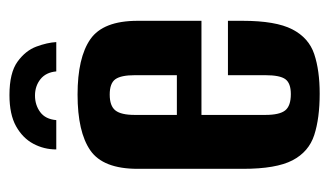

<svg xmlns="http://www.w3.org/2000/svg" viewBox="-165 -523 696 406"><g transform="rotate(-90 183.0 -320.0)"><path d="M185 -648Q232 -648 255.5 -631Q279 -614 287.5 -591Q296 -568 297 -549H235Q233 -571 218.5 -582.5Q204 -594 184 -594Q164 -594 149 -583Q134 -572 132 -549H70Q70 -575 82 -597.5Q94 -620 119 -634Q144 -648 185 -648ZM188 8Q136 8 100.5 -3.5Q65 -15 47 -49.5Q29 -84 29 -154V-377Q29 -450 68 -477Q107 -504 186 -504Q264 -504 303 -477Q342 -450 342 -377V-242H143V-107Q143 -77 152.5 -65Q162 -53 187 -53Q210 -53 218.5 -64.5Q227 -76 227 -107V-186H342V-155Q342 -85 324 -50Q306 -15 271.5 -3.5Q237 8 188 8ZM143 -294H227V-383Q227 -412 218.5 -424Q210 -436 186 -436Q162 -436 152.5 -424Q143 -412 143 -383Z"/></g></svg>

Font: Alumni Sans Thin
Style: Bold
Weight: 700
Version: Version 1.018